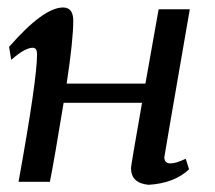

<svg xmlns="http://www.w3.org/2000/svg" viewBox="-20 -498 589 526"><path d="M387.2 8.3Q338.9 3.9 338.9 -37.6Q338.9 -44.4 369.1 -216.3H154.3Q128.4 -58.1 116.7 0H30.8Q81.5 -280.3 81.5 -349.1Q81.5 -367.2 69.8 -367.2Q48.3 -367.2 10.7 -334L4.9 -369.6Q99.1 -477.5 152.8 -477.5Q180.7 -477.5 180.7 -441.4Q180.7 -387.7 162.6 -269H378.4L414.6 -472.7H500Q431.2 -76.2 430.2 -67.4Q430.2 -50.3 447.3 -50.3Q461.9 -50.3 488.8 -63L498 -34.2Q458 3.9 387.2 8.3Z"/></svg>

Font: Kelvinch
Style: Italic
Weight: 400
Italic angle: -10°
Designer: Paul James Miller
Foundry: High-Logic / Made with FontCreator
Version: Version 3.40;July 22, 2017;FontCreator 11.0.0.2388 64-bit